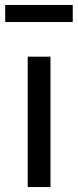

<svg xmlns="http://www.w3.org/2000/svg" viewBox="-20 -756 316 776"><path d="M184 -527H92V0H184ZM274 -667V-736H1V-667Z"/></svg>

Font: Fira Math
Style: Regular
Weight: 400
Designer: Xiangdong Zeng
Foundry: Xiangdong Zeng
Version: Version 0.3.4